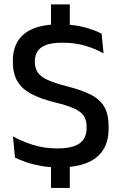

<svg xmlns="http://www.w3.org/2000/svg" viewBox="-20 -764 564 890"><path d="M303.5 -597.5H216.5V-743.5H303.5ZM303.5 107H216.5V-56.5H303.5ZM253.5 12Q208 12 169.5 5Q131 -2 100.8 -12.5Q70.5 -23 49.5 -33.5L40 -132Q78.5 -110 131.2 -93Q184 -76 245.5 -76Q315.5 -76 348.5 -99.2Q381.5 -122.5 381.5 -169.5V-177Q381.5 -207.5 368.2 -227.2Q355 -247 323.5 -261.2Q292 -275.5 238 -288.5Q167 -306 123.2 -329.8Q79.5 -353.5 59.5 -389.2Q39.5 -425 39.5 -478.5V-483.5Q39.5 -564 93 -607.5Q146.5 -651 253.5 -651Q322 -651 370.8 -637.8Q419.5 -624.5 451 -608L460 -516.5Q423.5 -537.5 376 -551.8Q328.5 -566 269 -566Q222.5 -566 194.5 -555.8Q166.5 -545.5 154 -526.2Q141.5 -507 141.5 -480V-478Q141.5 -450 154 -430Q166.5 -410 198.2 -394.8Q230 -379.5 288.5 -364.5Q358 -347 400.8 -325.2Q443.5 -303.5 463.5 -268.8Q483.5 -234 483.5 -177.5V-167.5Q483.5 -79 426 -33.5Q368.5 12 253.5 12Z"/></svg>

Font: Anek Bangla Medium
Style: Regular
Weight: 500
Designer: Sulekha Rajkumar (Bangla), Yesha Goshar (Latin)
Foundry: Ek Type
Version: Version 1.003